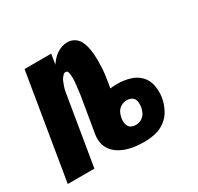

<svg xmlns="http://www.w3.org/2000/svg" viewBox="-130 -672 851 824"><g transform="rotate(-30 295.0 -260.0)"><path d="M366 8Q344 8 322.5 5.5Q301 3 281 -3.5Q261 -10 243.5 -21Q226 -32 214 -48.5Q202 -65 198.5 -86Q195 -107 199 -129L228 -302Q229 -310 230 -318Q231 -326 232 -334Q233 -342 234 -350Q235 -358 235.5 -366Q236 -374 236 -381.5Q236 -389 235.5 -397Q235 -405 232.5 -413Q230 -421 222 -421Q215 -421 210 -416Q205 -411 201 -405.5Q197 -400 194.5 -394Q192 -388 189.5 -381.5Q187 -375 185 -369Q183 -363 181.5 -357Q180 -351 179 -344.5Q178 -338 177 -332L122 0H-10L76 -520H208L200 -470Q208 -482 217.5 -492.5Q227 -503 239 -511Q251 -519 264.5 -523.5Q278 -528 292 -528Q310 -528 325 -519Q340 -510 348 -495.5Q356 -481 360 -464Q364 -447 365.5 -429Q367 -411 367 -393.5Q367 -376 366 -357.5Q365 -339 362.5 -321Q360 -303 357 -285L353 -264Q362 -265 371 -265.5Q380 -266 389 -266Q420 -266 449.5 -257.5Q479 -249 499 -228.5Q519 -208 524.5 -178Q530 -148 525 -117Q520 -90 507 -64.5Q494 -39 471 -21.5Q448 -4 420.5 2Q393 8 366 8ZM370 -73Q381 -73 391.5 -77Q402 -81 410 -89.5Q418 -98 422 -108.5Q426 -119 428 -129Q429 -140 428.5 -150.5Q428 -161 423 -169Q418 -177 408.5 -181Q399 -185 389 -185Q378 -185 367.5 -181Q357 -177 349 -169Q341 -161 337 -150.5Q333 -140 331 -129Q329 -119 330 -108.5Q331 -98 336 -89.5Q341 -81 350.5 -77Q360 -73 370 -73Z"/></g></svg>

Font: Iosevka SS04 Heavy Extended
Style: Italic
Weight: 900
Width: 7
Italic angle: -9°
Monospace: yes
Designer: Belleve Invis
Foundry: Belleve Invis
Version: Version 19.0.0; ttfautohint (v1.8.4)